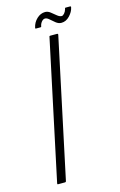

<svg xmlns="http://www.w3.org/2000/svg" viewBox="-121 -836 554 888"><g transform="rotate(-15 156.0 -392.5)"><path d="M81 -5Q80 0 75 0H42Q38 0 39 -5L180 -668Q180 -673 185 -673H218Q220 -673 221 -672Q222 -671 222 -668ZM131 -722Q125 -722 127 -727Q132 -751 150 -768Q168 -785 190 -785Q203 -785 215 -775.5Q227 -766 238.5 -756.5Q250 -747 260 -747Q266 -747 273 -755Q280 -763 283 -774Q283 -780 287 -780H308Q314 -780 312 -774Q308 -754 290.5 -735.5Q273 -717 251 -717Q237 -717 224.5 -727Q212 -737 201.5 -746.5Q191 -756 182 -756Q173 -756 165.5 -747Q158 -738 156 -727Q156 -722 151 -722Z"/></g></svg>

Font: Glory Thin ExtraLight
Style: Italic
Weight: 250
Italic angle: -12°
Version: Version 1.011